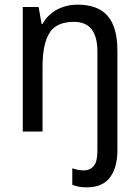

<svg xmlns="http://www.w3.org/2000/svg" viewBox="-20 -566 599 826"><path d="M353 240Q333 240 318 237Q303 234 291 229V158Q303 162 315 164.5Q327 167 342 167Q367 167 383 148.5Q399 130 399 83V-345Q399 -472 298 -472Q223 -472 193 -424.5Q163 -377 163 -279V0H78V-536H146L159 -463H163Q186 -504 226 -525Q266 -546 313 -546Q402 -546 443.5 -497Q485 -448 485 -350V81Q485 155 453 197.5Q421 240 353 240Z"/></svg>

Font: Noto Sans Gujarati SemiCondensed
Style: Regular
Weight: 400
Width: 4
Designer: Jelle Bosma - Monotype Design Team, Universal Thirst
Foundry: Monotype Imaging Inc.
Version: Version 2.106; ttfautohint (v1.8.4.7-5d5b)